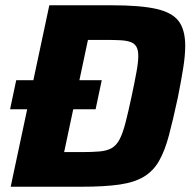

<svg xmlns="http://www.w3.org/2000/svg" viewBox="-20 -708 730 728"><path d="M18.2 -293.6 41.5 -404H365.8L342.5 -293.6ZM20.5 0 167 -688H402.8Q510.5 -688 571.3 -674.6Q632.2 -661.1 657.3 -628.1Q682.3 -595 682.3 -534.2Q682.3 -497.9 674.6 -449.6Q666.9 -401.3 654.3 -338Q636.2 -253.7 620.4 -194.3Q604.6 -135 582.6 -96.9Q560.5 -58.9 525 -37.7Q489.5 -16.4 433.1 -8.2Q376.6 0 290.9 0ZM223.2 -131.3H288Q330.5 -131.3 358.1 -133.8Q385.6 -136.3 403.5 -146.5Q421.3 -156.7 433.3 -179.4Q445.3 -202.1 455.6 -241.7Q465.9 -281.2 479.2 -343.6Q490.8 -398.3 497.5 -435.2Q504.3 -472.2 504.3 -495.7Q504.3 -517.6 497.5 -530.2Q490.7 -542.7 475.7 -548.4Q460.6 -554.1 436.9 -555.4Q413.1 -556.7 378.3 -556.7H313.5Z"/></svg>

Font: Saira Thin
Style: Italic
Weight: 100
Italic angle: -12°
Designer: Hector Gatti with collaboration of the Omnibus-Type team
Foundry: Omnibus-Type
Version: Version 1.101